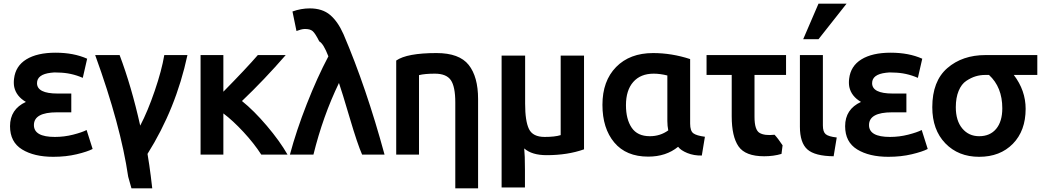

<svg xmlns="http://www.w3.org/2000/svg" viewBox="-20 -835 5712 1053"><path d="M281 -84Q332 -84 381 -96.5Q430 -109 455 -122L488 -18Q459 -3 400.5 11Q342 25 272 25Q167 25 101 -15.5Q35 -56 35 -143Q35 -236 122 -276Q69 -307 58 -358Q54 -379 57 -403Q65 -473 124.5 -509.5Q184 -546 285 -546Q384 -546 458 -513L434 -408Q370 -436 301 -437Q276 -439 259 -436Q183 -427 183 -379Q183 -322 296 -322H371V-219H292Q166 -219 166 -149Q166 -84 281 -84Z M749 -146Q790 -224 828.5 -336.5Q867 -449 881 -533H1008Q945 -239 789 9Q800 74 806 124V123L815 198H701Q694 171 683 134Q642 -147 502 -533H636Q701 -361 749 -146Z M1205 13H1080V-533H1205V-332Q1331 -460 1394 -533H1547Q1428 -396 1307 -281Q1372 -229 1443 -145.5Q1514 -62 1557 13H1413Q1373 -49 1315 -111.5Q1257 -174 1205 -213Z M1839 -380Q1751 -198 1699 13H1570Q1605 -118 1662.5 -264.5Q1720 -411 1781 -526Q1754 -596 1731 -608Q1709 -652 1694.5 -664.5Q1680 -677 1649 -676Q1632 -675 1606 -665L1584 -772Q1631 -789 1679 -789Q1748 -789 1790.5 -753Q1833 -717 1864 -647Q1989 -355 2089 13H1966Q1941 -43 1898 -188.5Q1855 -334 1839 -380Z M2153 13V-503Q2212 -544 2374 -544Q2499 -544 2550.5 -479Q2602 -414 2602 -292V198H2477V-273Q2477 -360 2452.5 -395.5Q2428 -431 2365 -431Q2310 -431 2278 -423V13Z M2978 16Q2897 16 2855 -21Q2859 17 2859 94V193H2731V-530H2860V-266Q2860 -171 2881 -127.5Q2902 -84 2967 -84Q3023 -84 3055 -94V-530H3183V-16Q3093 16 2978 16Z M3699 -30Q3633 24 3535 24Q3414 24 3349 -53.5Q3284 -131 3284 -260Q3284 -391 3359 -467.5Q3434 -544 3562 -544Q3664 -544 3765 -511V-157Q3765 -117 3782.5 -104Q3800 -91 3846 -85L3829 18Q3786 19 3750 4.5Q3714 -10 3699 -30ZM3640 -171V-421Q3600 -431 3565 -431Q3493 -431 3453 -385.5Q3413 -340 3413 -258Q3413 -181 3444.5 -134.5Q3476 -88 3544 -88Q3601 -88 3645 -120Q3640 -145 3640 -171Z M4272 -38 4266 9Q4223 22 4171 22Q4068 22 4030.5 -32Q3993 -86 3993 -197V-424H3855V-533H4291V-424H4118V-194Q4118 -122 4146 -106Q4173 -90 4228 -96Q4246 -77 4272 -38Z M4569 -81 4552 22Q4449 21 4408 -15.5Q4367 -52 4367 -140V-177V-533H4493V-147Q4493 -112 4508.5 -99Q4524 -86 4569 -81ZM4469 -620H4385L4469 -815H4623Z M4861 -84Q4912 -84 4961 -96.5Q5010 -109 5035 -122L5068 -18Q5039 -3 4980.5 11Q4922 25 4852 25Q4747 25 4681 -15.5Q4615 -56 4615 -143Q4615 -236 4702 -276Q4649 -307 4638 -358Q4634 -379 4637 -403Q4645 -473 4704.5 -509.5Q4764 -546 4865 -546Q4964 -546 5038 -513L5014 -408Q4950 -436 4881 -437Q4856 -439 4839 -436Q4763 -427 4763 -379Q4763 -322 4876 -322H4951V-219H4872Q4746 -219 4746 -149Q4746 -84 4861 -84Z M5605 -238Q5605 -118 5535 -46.5Q5465 25 5350 25Q5236 25 5164.5 -49Q5093 -123 5093 -247Q5093 -390 5175.5 -461.5Q5258 -533 5385 -533H5669V-424H5540Q5605 -339 5605 -238ZM5477 -241Q5477 -357 5404 -424H5383Q5356 -424 5331 -416.5Q5306 -409 5279.5 -391.5Q5253 -374 5237.5 -336.5Q5222 -299 5222 -247Q5222 -173 5257.5 -130.5Q5293 -88 5350 -88Q5410 -88 5443.5 -128.5Q5477 -169 5477 -241Z"/></svg>

Font: Repo
Style: DemiBold
Weight: 600
Designer: Stefan Peev
Foundry: Context Ltd
Version: Version 001.000